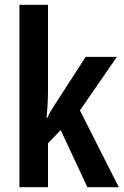

<svg xmlns="http://www.w3.org/2000/svg" viewBox="-20 -780 516 800"><path d="M180 -760V-408Q180 -346 174 -289H177Q185 -308 197.5 -327Q210 -346 220 -362L337 -543H467L313 -320L475 0H344L233 -238L180 -183V0H61V-760Z"/></svg>

Font: Noto Sans Disp Cond SemBd
Style: Regular
Weight: 600
Width: 3
Designer: Monotype Design Team
Foundry: Monotype Imaging Inc.
Version: Version 2.000;GOOG;noto-source:20170915:90ef993387c0; ttfaut